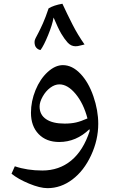

<svg xmlns="http://www.w3.org/2000/svg" viewBox="-20 -729 591 999"><path d="M227.1 250Q188 250 130.9 226.3Q73.7 202.6 40 174.8L57.1 136.2Q121.6 158.2 200.2 158.2Q287.6 158.2 350.6 106.2Q413.6 54.2 446.8 -47.9L445.8 -52.7V-57.1Q376.5 9.8 288.1 9.8Q220.7 9.8 180.9 -31.5Q141.1 -72.8 141.1 -142.1Q141.1 -202.1 164.8 -260Q188.5 -317.9 227.8 -354Q267.1 -390.1 307.1 -390.1Q355.5 -390.1 397.9 -345.9Q440.4 -301.8 465.8 -228.3Q491.2 -154.8 491.2 -85Q491.2 -1 453.9 79.3Q416.5 159.7 356.7 204.8Q296.9 250 227.1 250ZM315.9 -85.9Q349.6 -85.9 375.5 -91.8Q401.4 -97.7 435.1 -112.8Q414.6 -190.9 373.3 -240.5Q332 -290 289.1 -290Q265.1 -290 241.5 -272.5Q217.8 -254.9 201.9 -226.3Q186 -197.8 186 -174.8Q186 -131.8 220 -108.9Q253.9 -85.9 315.9 -85.9ZM258.8 -637.7Q252.4 -600.1 230.2 -545.9Q208 -491.7 190.9 -468.8Q178.7 -470.2 169.2 -480.5Q159.7 -490.7 159.7 -510.7Q159.7 -519.5 165 -530Q170.4 -540.5 180.2 -559.1Q189.9 -577.6 203.4 -607.7Q216.8 -637.7 232.9 -685.5Q260.7 -702.1 304.7 -709.5Q330.6 -653.8 357.7 -600.6Q384.8 -547.4 419.9 -497.6L397.9 -492.2Q384.8 -488.3 373 -488.3Q349.1 -488.3 331.5 -508.1Q314 -527.8 298.6 -554Q283.2 -580.1 258.8 -637.7Z"/></svg>

Font: Droid Arabic Naskh Colored
Style: Regular
Weight: 400
Designer: Pascal Zoghbi
Foundry: Ascender Corporation
Version: Version 1.00